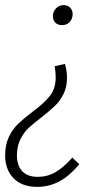

<svg xmlns="http://www.w3.org/2000/svg" viewBox="-25 -525 421 748"><path d="M258 -470Q258 -452 246.5 -439.5Q235 -427 217 -427Q200 -427 190.5 -437Q181 -447 181 -462Q181 -479 193 -492Q205 -505 223 -505Q239 -505 248.5 -495Q258 -485 258 -470ZM-5 81Q-5 39 9.5 8.5Q24 -22 45.5 -42.5Q67 -63 101 -89Q147 -123 169.5 -151.5Q192 -180 192 -224Q192 -245 188 -267L228 -276Q236 -249 236 -223Q236 -186 222.5 -159Q209 -132 190 -113.5Q171 -95 138 -69Q105 -44 86 -26Q67 -8 54 18.5Q41 45 41 80Q41 121 62 142.5Q83 164 122 164Q159 164 190.5 146Q222 128 257 89L284 115Q245 161 205.5 182Q166 203 120 203Q60 203 27.5 169Q-5 135 -5 81Z"/></svg>

Font: Fira Sans Extra Condensed ExtraLight
Style: Italic
Weight: 275
Width: 3
Italic angle: -8°
Designer: Carrois Corporate & Edenspiekermann AG
Foundry: Carrois Corporate GbR & Edenspiekermann AG
Version: Version 4.203